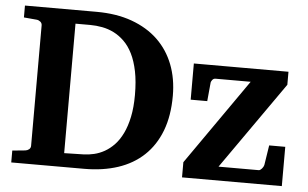

<svg xmlns="http://www.w3.org/2000/svg" viewBox="-49 -744 1312 818"><g transform="rotate(5 607.5 -335.5)"><path d="M525.9 -332Q525.9 -389.6 517.1 -432.9Q508.3 -476.1 492.9 -507.1Q477.5 -538.1 456.5 -558.6Q435.5 -579.1 411.6 -591.1Q387.7 -603 361.8 -607.9Q335.9 -612.8 310.1 -612.8H247.1V-59.1L330.1 -61Q351.6 -61.5 374.5 -66.9Q397.5 -72.3 419.2 -84.5Q440.9 -96.7 460.2 -116.9Q479.5 -137.2 494.1 -167.2Q508.8 -197.3 517.3 -238Q525.9 -278.8 525.9 -332ZM687 -342.8Q687 -256.8 662.4 -192.6Q637.7 -128.4 592 -85.4Q546.4 -42.5 481.9 -21.2Q417.5 0 337.9 0H25.9V-50.8L81.1 -56.2Q89.8 -57.1 96.9 -62.7Q104 -68.4 104 -78.1V-592.8Q104 -602.5 96.9 -608.4Q89.8 -614.3 81.1 -615.2L25.9 -620.1V-670.9H332Q417.5 -670.9 483.6 -647Q549.8 -623 595 -579.8Q640.1 -536.6 663.6 -476.3Q687 -416 687 -342.8ZM756.3 0V-64.9L1012.2 -431.2H861.3Q853.5 -431.2 847.9 -424.1Q842.3 -417 842.3 -410.2L835 -333H764.2V-487.8H1168.9V-432.1L907.2 -59.1H1079.1Q1082.5 -59.1 1085.9 -61.5Q1089.4 -64 1092.5 -67.4Q1095.7 -70.8 1097.9 -75Q1100.1 -79.1 1101.1 -83L1114.3 -168H1183.1V0Z"/></g></svg>

Font: Charis SIL
Style: Bold
Weight: 700
Foundry: SIL International
Version: Version 4.112